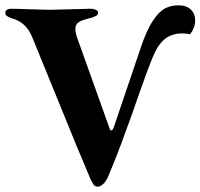

<svg xmlns="http://www.w3.org/2000/svg" viewBox="-20 -687 756 724"><path d="M314 -29Q295 -74 278 -115Q274 -124 270 -133.5Q266 -143 263 -151L101 -548Q78 -604 24 -618Q11 -623 5.5 -627Q0 -631 0 -640Q0 -646 6 -650Q12 -654 21 -654Q42 -654 94 -652Q148 -650 167 -650Q187 -650 245 -652Q303 -654 323 -654Q333 -654 341.5 -650Q350 -646 350 -640Q350 -632 341.5 -627Q333 -622 321 -619Q290 -612 277 -603.5Q264 -595 264 -577Q264 -571 268 -553L392 -206Q395 -195 400 -195Q404 -195 409 -207L510 -505Q533 -574 557 -609.5Q581 -645 603.5 -656Q626 -667 653 -667Q683 -667 699.5 -651Q716 -635 716 -610Q716 -583 697 -558Q681 -561 667 -561Q627 -561 600.5 -539Q574 -517 555 -469Q534 -418 497 -312Q483 -269 452 -186Q424 -107 388 -22Q381 -5 370 6Q359 17 348 17Q338 17 332 8Q326 -1 321 -12.5Q316 -24 314 -29Z"/></svg>

Font: EB Garamond
Style: Bold
Weight: 700
Designer: Georg Duffner and Octavio Pardo
Foundry: Georg Duffner
Version: Version 1.000; ttfautohint (v1.6)